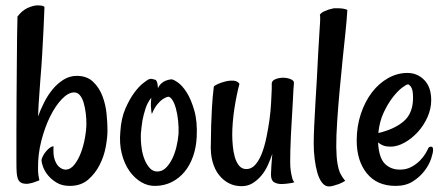

<svg xmlns="http://www.w3.org/2000/svg" viewBox="-20 -669 1629 702"><path d="M43.9 -608.4Q51.8 -619.1 61 -627Q70.3 -634.8 80.1 -639.6Q90.8 -644.5 102.5 -647.5Q111.3 -649.4 119.1 -649.4Q126 -649.4 132.3 -648.4Q138.7 -647.5 142.6 -643.6Q140.6 -596.7 139.2 -564Q137.7 -531.2 136.2 -506.8Q134.8 -482.4 133.8 -463.4Q132.8 -444.3 131.3 -424.8Q129.9 -405.3 127.9 -382.3Q126 -359.4 124 -327.1Q122.1 -306.6 121.1 -285.6Q120.1 -264.6 119.1 -243.2Q127.9 -267.6 141.1 -293.9Q154.3 -320.3 171.9 -341.8Q189.5 -363.3 211.9 -377.4Q234.4 -391.6 260.7 -391.6Q297.9 -391.6 320.3 -370.1Q342.8 -348.6 354.5 -317.9Q366.2 -287.1 369.6 -252.9Q373 -218.8 373 -192.4Q373 -167 366.7 -132.3Q360.4 -97.7 344.2 -65.9Q328.1 -34.2 301.8 -11.7Q275.4 10.7 235.4 10.7Q207 10.7 187.5 -1Q168 -12.7 155.3 -28.3Q142.6 -43.9 137.2 -59.6Q131.8 -75.2 131.8 -82Q131.8 -88.9 136.7 -98.1Q141.6 -107.4 148.4 -115.7Q155.3 -124 163.1 -129.4Q170.9 -134.8 175.8 -133.8Q173.8 -101.6 180.2 -84.5Q186.5 -67.4 195.3 -59.6Q206.1 -49.8 218.8 -48.8Q237.3 -48.8 251.5 -66.4Q265.6 -84 275.4 -109.4Q285.2 -134.8 290.5 -164.6Q295.9 -194.3 295.9 -217.8Q295.9 -235.4 293.5 -255.4Q291 -275.4 286.1 -292.5Q281.2 -309.6 272.5 -320.3Q263.7 -331.1 251 -331.1Q229.5 -331.1 206.1 -306.6Q182.6 -282.2 163.1 -242.7Q143.6 -203.1 130.9 -153.3Q118.2 -103.5 119.1 -51.8Q119.1 -38.1 120.6 -27.8Q122.1 -17.6 124 -9.8Q100.6 0 86.9 2Q79.1 3.9 74.2 2.9Q60.5 2.9 51.8 -4.9Q43 -12.7 41 -38.1Q40 -46.9 40 -86.4Q40 -126 40 -182.1Q40 -238.3 40.5 -303.7Q41 -369.1 41.5 -429.7Q42 -490.2 42.5 -538.6Q43 -586.9 43.9 -608.4Z M699.2 -168Q697.3 -129.9 686 -97.7Q674.8 -65.4 655.3 -41.5Q635.7 -17.6 608.9 -3.9Q582 9.8 549.8 10.7Q521.5 11.7 496.6 -2.9Q471.7 -17.6 453.1 -43.9Q434.6 -70.3 425.3 -106.9Q416 -143.6 419.9 -186.5Q422.9 -236.3 438.5 -272Q454.1 -307.6 471.7 -331.1Q489.3 -354.5 504.4 -365.7Q519.5 -377 523.4 -378.9Q530.3 -381.8 536.1 -380.4Q542 -378.9 548.8 -377Q550.8 -376 552.7 -372.1Q556.6 -365.2 557.6 -346.7Q562.5 -357.4 570.3 -364.3Q578.1 -371.1 585.9 -374Q595.7 -377.9 605.5 -378.9Q612.3 -379.9 629.4 -368.2Q646.5 -356.4 662.6 -331.1Q678.7 -305.7 690.4 -265.1Q702.1 -224.6 699.2 -168ZM632.8 -179.7Q633.8 -203.1 631.3 -227.1Q628.9 -251 623.5 -271Q618.2 -291 610.4 -303.2Q602.5 -315.4 594.7 -315.4Q585.9 -313.5 575.2 -306.6Q566.4 -300.8 555.7 -288.1Q544.9 -275.4 535.2 -252Q534.2 -254.9 533.2 -262.7Q532.2 -269.5 531.7 -280.8Q531.2 -292 533.2 -311.5Q519.5 -294.9 512.2 -272.5Q504.9 -250 501 -229.5Q497.1 -205.1 495.1 -180.7Q494.1 -154.3 497.6 -128.9Q501 -103.5 509.3 -84Q517.6 -64.5 529.3 -52.7Q541 -41 557.6 -42Q574.2 -43 586.9 -55.7Q599.6 -68.4 609.4 -87.9Q619.1 -107.4 625 -131.8Q630.9 -156.2 632.8 -179.7Z M973.6 -363.3Q973.6 -374 986.8 -379.4Q1000 -384.8 1015.1 -384.8Q1030.3 -384.8 1043 -379.4Q1055.7 -374 1054.7 -365.2Q1053.7 -358.4 1052.7 -338.4Q1051.8 -318.4 1050.3 -291Q1048.8 -263.7 1046.9 -232.4Q1044.9 -201.2 1043.5 -171.4Q1042 -141.6 1041.5 -116.2Q1041 -90.8 1041 -77.1Q1041 -59.6 1043 -44.9Q1044.9 -32.2 1047.9 -20Q1050.8 -7.8 1056.6 -2.9Q1048.8 0 1040.5 1Q1032.2 2 1025.4 2.9Q1017.6 3.9 1009.8 3.9Q993.2 3.9 981.9 -2.9Q970.7 -9.8 970.7 -31.2Q970.7 -42 972.2 -62.5Q973.6 -83 975.6 -106.4Q968.8 -85.9 959 -64.5Q949.2 -43 935.1 -26.4Q920.9 -9.8 903.3 1Q885.7 11.7 863.3 11.7Q837.9 11.7 816.9 1Q795.9 -9.8 780.3 -29.8Q764.6 -49.8 756.8 -79.1Q749 -108.4 751 -146.5Q751 -175.8 752 -209Q752.9 -237.3 754.9 -274.4Q756.8 -311.5 761.7 -351.6Q762.7 -355.5 775.4 -361.3Q788.1 -367.2 803.7 -371.1Q819.3 -375 834 -374Q848.6 -373 855.5 -362.3Q850.6 -344.7 845.7 -320.8Q840.8 -296.9 836.9 -271.5Q833 -246.1 831.1 -221.7Q829.1 -197.3 829.1 -176.8Q829.1 -158.2 831.1 -136.2Q833 -114.3 838.4 -95.2Q843.8 -76.2 854 -63.5Q864.3 -50.8 880.9 -50.8Q899.4 -50.8 913.6 -66.9Q927.7 -83 937.5 -108.4Q947.3 -133.8 954.1 -166.5Q960.9 -199.2 965.3 -231.4Q969.7 -263.7 971.2 -293.5Q972.7 -323.2 973.6 -343.8V-363.3Z M1250 -632.8Q1248 -597.7 1243.2 -551.8Q1238.3 -505.9 1232.9 -453.1Q1227.5 -400.4 1222.2 -342.8Q1216.8 -285.2 1212.9 -226.6Q1209 -168 1209.5 -131.3Q1210 -94.7 1213.9 -71.3Q1217.8 -47.9 1224.6 -34.2Q1231.4 -20.5 1242.2 -7.8Q1229.5 0 1218.8 3.9Q1208 7.8 1200.2 9.8Q1190.4 12.7 1182.6 12.7Q1168 12.7 1157.2 -1.5Q1146.5 -15.6 1140.1 -38.1Q1133.8 -60.5 1130.4 -88.4Q1127 -116.2 1127 -143.6Q1127 -172.9 1128.9 -211.4Q1130.9 -250 1133.3 -293.5Q1135.7 -336.9 1138.7 -384.3Q1141.6 -431.6 1143.6 -478.5Q1145.5 -514.6 1147.5 -543.9Q1149.4 -569.3 1150.4 -590.3Q1151.4 -611.3 1149.4 -615.2Q1155.3 -623 1164.1 -627Q1172.9 -630.9 1180.7 -633.8Q1190.4 -636.7 1200.2 -638.7H1218.8Q1226.6 -638.7 1235.4 -637.2Q1244.1 -635.7 1250 -632.8Z M1426.8 10.7Q1358.4 10.7 1321.3 -35.2Q1284.2 -81.1 1284.2 -155.3Q1284.2 -207 1299.3 -252.4Q1314.5 -297.9 1339.8 -331.1Q1365.2 -364.3 1398.9 -383.3Q1432.6 -402.3 1469.7 -402.3Q1505.9 -402.3 1531.2 -376.5Q1556.6 -350.6 1556.6 -302.7Q1556.6 -271.5 1543 -240.7Q1529.3 -210 1507.3 -186Q1485.4 -162.1 1459 -147.5Q1432.6 -132.8 1408.2 -132.8Q1392.6 -132.8 1381.8 -136.7Q1371.1 -140.6 1362.3 -148.4Q1365.2 -92.8 1386.7 -70.8Q1408.2 -48.8 1442.4 -48.8Q1465.8 -48.8 1483.9 -58.6Q1502 -68.4 1514.6 -81.1Q1527.3 -93.8 1535.2 -106.9Q1543 -120.1 1545.9 -127Q1548.8 -132.8 1556.2 -132.8Q1563.5 -132.8 1563.5 -121.1Q1563.5 -110.4 1556.2 -88.4Q1548.8 -66.4 1532.2 -44.4Q1515.6 -22.5 1489.7 -5.9Q1463.9 10.7 1426.8 10.7ZM1471.7 -360.4Q1465.8 -360.4 1449.7 -348.1Q1433.6 -335.9 1415.5 -312.5Q1397.5 -289.1 1382.3 -256.3Q1367.2 -223.6 1363.3 -182.6Q1421.9 -196.3 1456.1 -225.6Q1490.2 -254.9 1490.2 -311.5Q1490.2 -339.8 1483.4 -350.1Q1476.6 -360.4 1471.7 -360.4Z"/></svg>

Font: Rancho
Style: Regular
Weight: 400
Designer: Font Diner, Inc
Foundry: Font Diner, Inc
Version: Version 1.001